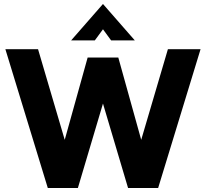

<svg xmlns="http://www.w3.org/2000/svg" viewBox="-20 -944 1034 964"><path d="M7 -697H171L305 -242L420 -655H574L689 -242L823 -697H987L774 0H623L497 -424L371 0H220ZM497 -924 657 -741H538L497 -797L456 -741H337Z"/></svg>

Font: HK Grotesk Black
Style: Regular
Weight: 900
Designer: Alfredo Marco Pradil
Foundry: Hanken Design Co.
Version: Version 3.001